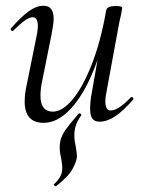

<svg xmlns="http://www.w3.org/2000/svg" viewBox="-20 -415 505 669"><path d="M174 234Q172 234 169 231Q166 228 168 227Q193 204 196 182Q197 177 197 169Q197 158 193 136Q188 116 188 98Q188 91 190 77Q195 56 208.5 37Q222 18 254 -19Q255 -20 257 -20Q260 -20 262 -17.5Q264 -15 263 -13Q249 7 244 23Q239 39 239 57Q239 74 244 96Q248 120 248 130Q248 145 233.5 172.5Q219 200 175 234ZM66 -61Q66 -88 73 -119L109 -297Q112 -314 112 -324Q112 -355 93 -355Q73 -355 27 -309Q25 -307 23 -307Q20 -307 18 -310.5Q16 -314 19 -317Q54 -357 80.5 -376Q107 -395 132 -395Q167 -395 167 -349Q167 -334 160 -297L128 -138Q121 -107 121 -82Q121 -26 164 -26Q197 -26 232.5 -68Q268 -110 299.5 -190Q331 -270 350 -379L363 -378Q343 -262 307.5 -173.5Q272 -85 226.5 -36Q181 13 132 13Q66 13 66 -61ZM294 -35Q294 -61 299 -87L350 -379Q353 -394 382 -394Q406 -394 406 -388L402 -365Q396 -341 391 -312L350 -89Q347 -74 347 -62Q347 -30 366 -30Q392 -30 436 -76Q437 -77 439 -77Q442 -77 444 -73.5Q446 -70 444 -68Q409 -28 381 -9.5Q353 9 327 9Q310 9 302 -1.5Q294 -12 294 -35Z"/></svg>

Font: Cormorant Garamond
Style: Italic
Weight: 400
Italic angle: -10°
Designer: Christian Thalmann (Catharsis Fonts)
Foundry: Catharsis Fonts
Version: Version 4.000